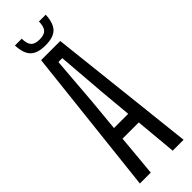

<svg xmlns="http://www.w3.org/2000/svg" viewBox="-311 -962 978 978"><g transform="rotate(-45 178.0 -473.5)"><path d="M20.5 0 109 -800H247L335.5 0H257L236.5 -224H119.5L99 0ZM127 -293H229.5L213.5 -468L192.5 -731H164.5L143.5 -468ZM178.5 -837Q121.5 -837 95.8 -862.5Q70 -888 67.5 -947H116.5Q117 -910.5 131 -895Q145 -879.5 178.5 -879.5Q212 -879.5 226 -895Q240 -910.5 240.5 -947H289.5Q286.5 -888 261 -862.5Q235.5 -837 178.5 -837Z"/></g></svg>

Font: Big Shoulders Display Thin Medium
Style: Regular
Weight: 500
Version: Version 2.002